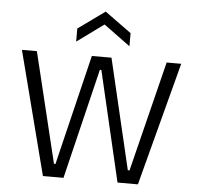

<svg xmlns="http://www.w3.org/2000/svg" viewBox="-59 -962 1047 1023"><g transform="rotate(5 464.5 -451.0)"><path d="M208 0 38 -660H118L261 -70H269L412 -660H517L656 -70H665L812 -660H890L716 0H607L469 -590H461L318 0ZM322 -729V-799L465 -902L607 -799V-729L465 -833Z"/></g></svg>

Font: Bricolage Grotesque 10pt Light
Style: Regular
Weight: 300
Designer: Mathieu Triay
Foundry: Atelier Triay
Version: Version 1.000; ttfautohint (v1.8.4.7-5d5b);gftools[0.9.32]